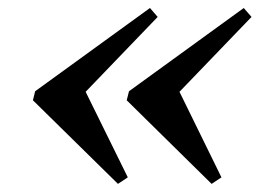

<svg xmlns="http://www.w3.org/2000/svg" viewBox="-20 -448 680 480"><path d="M589.4 -428 608.8 -405.7 428.7 -218.5 533.6 -4.6 509 11.7 296.8 -197.3 302.5 -219.9ZM354.9 -428 374.2 -405.7 194.1 -218.5 299.5 -4.6 274.9 11.7 62.3 -197.3 67.9 -219.9Z"/></svg>

Font: Playfair 5pt SemiExpanded Light 12pt
Style: Italic
Weight: 300
Italic angle: -15.6°
Version: Version 2.000;gftools[0.9.28]